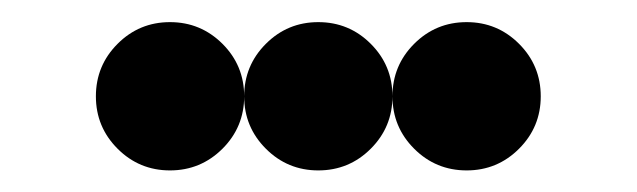

<svg xmlns="http://www.w3.org/2000/svg" viewBox="-20 -704 587 177"><path d="M205.1 -615.2Q205.1 -586.9 185.1 -566.9Q165 -546.9 136.7 -546.9Q108.4 -546.9 88.4 -566.9Q68.4 -586.9 68.4 -615.2Q68.4 -643.6 88.4 -663.6Q108.4 -683.6 136.7 -683.6Q165 -683.6 185.1 -663.6Q205.1 -643.6 205.1 -615.2ZM341.8 -615.2Q341.8 -586.9 321.8 -566.9Q301.8 -546.9 273.4 -546.9Q245.1 -546.9 225.1 -566.9Q205.1 -586.9 205.1 -615.2Q205.1 -643.6 225.1 -663.6Q245.1 -683.6 273.4 -683.6Q301.8 -683.6 321.8 -663.6Q341.8 -643.6 341.8 -615.2ZM478.5 -615.2Q478.5 -586.9 458.5 -566.9Q438.5 -546.9 410.2 -546.9Q381.8 -546.9 361.8 -566.9Q341.8 -586.9 341.8 -615.2Q341.8 -643.6 361.8 -663.6Q381.8 -683.6 410.2 -683.6Q438.5 -683.6 458.5 -663.6Q478.5 -643.6 478.5 -615.2Z"/></svg>

Font: DatDot
Style: Bold
Weight: 700
Designer: GGBot
Version: 1.00